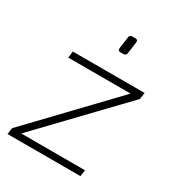

<svg xmlns="http://www.w3.org/2000/svg" viewBox="-164 -784 819 889"><g transform="rotate(30 245.0 -340.0)"><path d="M288 -589H274Q258 -589 260 -605L268 -664Q269 -680 284 -680H300Q316 -680 313 -664L305 -605Q304 -589 288 -589ZM459 -447 63 -34H404L399 0H9L14 -34L409 -447H76L80 -482H464Z"/></g></svg>

Font: Exo 2.0 Extra Light
Style: Italic
Weight: 250
Italic angle: -8°
Designer: Natanael Gama
Version: Version 1.001;PS 001.001;hotconv 1.0.70;makeotf.lib2.5.58329